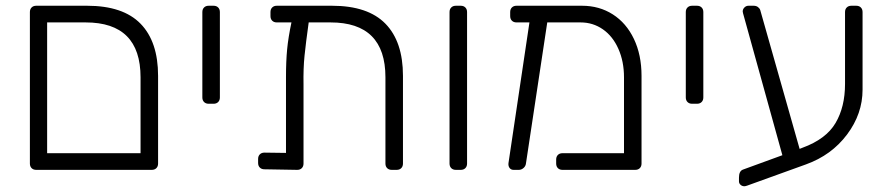

<svg xmlns="http://www.w3.org/2000/svg" viewBox="-20 -591 3099 668"><path d="M106 0Q96 0 90 -6Q84 -12 84 -22V-549Q84 -559 90 -565Q96 -571 106 -571H283Q408 -571 469 -508.5Q530 -446 530 -327V-22Q530 -12 524 -6Q518 0 508 0ZM469 -58V-322Q469 -513 278 -513H144V-58Z M706 -230Q696 -230 690 -236Q684 -242 684 -252V-549Q684 -559 690 -565Q696 -571 706 -571H723Q733 -571 739 -565Q745 -559 745 -549V-252Q745 -242 739 -236Q733 -230 723 -230Z M1135 -571Q1260 -571 1321 -508.5Q1382 -446 1382 -327V-22Q1382 -12 1376 -6Q1370 0 1360 0H1343Q1333 0 1327 -6Q1321 -12 1321 -22V-322Q1321 -513 1130 -513H1054Q1044 -441 1039.5 -397Q1035 -353 1036 -297V-22Q1036 -12 1030 -6Q1024 0 1014 0L900 -2Q890 -2 884 -8Q878 -14 878 -24V-38Q878 -48 884 -54Q890 -60 900 -60L975 -59V-292V-323Q975 -378 979 -419.5Q983 -461 994 -513H943Q933 -513 927 -519Q921 -525 921 -535V-549Q921 -559 927 -565Q933 -571 943 -571Z M1566 0Q1556 0 1550 -6Q1544 -12 1544 -22V-549Q1544 -559 1550 -565Q1556 -571 1566 -571H1583Q1593 -571 1599 -565Q1605 -559 1605 -549V-22Q1605 -12 1599 -6Q1593 0 1583 0Z M2005 -571Q2065 -571 2112 -541Q2159 -511 2185.5 -455.5Q2212 -400 2212 -327V-22Q2212 -12 2206 -6Q2200 0 2190 0H1937Q1927 0 1921 -6Q1915 -12 1915 -22V-36Q1915 -46 1921 -52Q1927 -58 1937 -58H2151V-322Q2151 -377 2131.5 -421Q2112 -465 2077.5 -489Q2043 -513 2000 -513H1884L1810 -23Q1809 -13 1801.5 -6.5Q1794 0 1785 0H1767Q1758 0 1753 -6.5Q1748 -13 1749 -23L1822 -513H1777Q1767 -513 1761 -519Q1755 -525 1755 -535V-549Q1755 -559 1761 -565Q1767 -571 1777 -571Z M2388 -230Q2378 -230 2372 -236Q2366 -242 2366 -252V-549Q2366 -559 2372 -565Q2378 -571 2388 -571H2405Q2415 -571 2421 -565Q2427 -559 2427 -549V-252Q2427 -242 2421 -236Q2415 -230 2405 -230Z M2959 -571Q2969 -571 2975 -565Q2981 -559 2981 -549V-279Q2981 -195 2927 -123Q2873 -51 2784 -19L2579 55Q2573 57 2570 57Q2562 57 2556.5 52Q2551 47 2551 40V27Q2551 4 2565 -1L2702 -51L2569 -531Q2564 -548 2564 -551Q2564 -559 2570 -565Q2576 -571 2584 -571H2602Q2611 -571 2617 -566.5Q2623 -562 2625 -556L2762 -73L2772 -77Q2854 -107 2887 -163Q2920 -219 2920 -299V-549Q2920 -559 2926 -565Q2932 -571 2942 -571Z"/></svg>

Font: Rubik AZ
Style: Regular
Weight: 300
Designer: Hubert and Fischer
Foundry: Hubert & Fischer
Version: Version 2.000